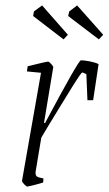

<svg xmlns="http://www.w3.org/2000/svg" viewBox="-20 -678 400 707"><path d="M343 -442 323 -309H302L298 -405Q286 -411 283 -411Q279 -411 250.5 -365.5Q222 -320 198.5 -281Q175 -242 160 -218Q136 -177 132 -171L112 -51Q111 -47 111 -41Q111 -31 117 -27.5Q123 -24 140 -21L139 -6Q127 -2 109 2.5Q91 7 81 9Q77 9 69 0.5Q61 -8 61 -12L131 -410L79 -415L82 -434Q150 -451 157 -451Q161 -451 169 -442Q177 -433 176 -430L142 -225H146Q269 -456 278 -456Q290 -456 310.5 -452Q331 -448 343 -442ZM102 -619 105 -636 135 -658 230 -550 214 -533ZM231 -619 235 -636 264 -658 360 -550 344 -533Z"/></svg>

Font: Grenze ExtraLight
Style: Italic
Weight: 275
Italic angle: -10°
Designer: Renata Polastri
Foundry: Omnibus-Type
Version: Version 1.002; ttfautohint (v1.8)